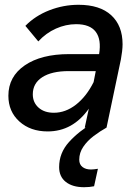

<svg xmlns="http://www.w3.org/2000/svg" viewBox="-20 -533 585 802"><path d="M334 0 351 -79Q284 16 179 16Q107 16 61 -25.5Q15 -67 15 -133Q15 -213 83.5 -260Q152 -307 269 -307H394Q404 -368 380 -400Q356 -432 298 -432Q255 -432 213.5 -413.5Q172 -395 140 -360L86 -425Q127 -467 186 -490Q245 -513 308 -513Q397 -513 444.5 -469.5Q492 -426 492 -348Q492 -335 490 -318Q488 -301 485 -285L425 0ZM205 -62Q254 -62 297.5 -96Q341 -130 371 -190L380 -236H267Q196 -236 156.5 -210.5Q117 -185 117 -139Q117 -105 141 -83.5Q165 -62 205 -62ZM389 172 373 245Q354 249 331 249Q283 249 255 227Q227 205 227 165Q227 106 268 60.5Q309 15 372 -22L425 0Q398 15 371.5 35Q345 55 328 80Q311 105 311 134Q311 154 324.5 164.5Q338 175 360 175Q371 175 389 172Z"/></svg>

Font: Wix Madefor Text Medium
Style: Italic
Weight: 500
Italic angle: -12°
Designer: Dalton Maag Ltd
Foundry: Dalton Maag Ltd
Version: Version 3.100